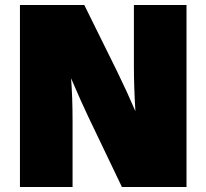

<svg xmlns="http://www.w3.org/2000/svg" viewBox="-20 -750 828 770"><path d="M728 -730V0H469L333 -284Q309 -334 265 -436Q271 -360 271 -265V0H60V-730H318L449 -465Q490 -381 523 -304Q517 -403 517 -485V-730Z"/></svg>

Font: Nacelle Black
Style: Regular
Weight: 900
Designer: Sora Sagano
Foundry: Sora Sagano
Version: Version 1.000;FEAKit 1.0